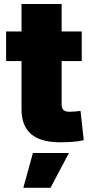

<svg xmlns="http://www.w3.org/2000/svg" viewBox="-20 -689 446 937"><path d="M378.9 -535.6V-391.1H9.8V-535.6ZM85 -669.4H280.8V-179.7Q280.8 -160.6 289.8 -152.1Q298.8 -143.6 320.8 -143.6Q331.1 -143.6 348.9 -145Q366.7 -146.5 373 -147.9L388.7 -4.9Q361.8 1.5 331.8 3.4Q301.8 5.4 272.9 5.4Q178.2 5.4 131.6 -34.9Q85 -75.2 85 -156.2ZM93.8 227.5 140.6 57.6H316.4L226.6 227.5Z"/></svg>

Font: Inter 20pt Black
Style: Regular
Weight: 900
Version: Version 4.001;git-66647c0bb